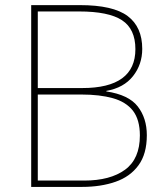

<svg xmlns="http://www.w3.org/2000/svg" viewBox="-20 -734 653 754"><path d="M302.7 0H102.5V-713.9H293.5Q424.3 -713.9 481.4 -670.9Q538.6 -627.9 538.6 -542Q538.6 -481 502.4 -435.1Q466.3 -389.2 397.5 -377V-375Q485.4 -361.8 521 -315.9Q556.6 -270 556.6 -203.1Q556.6 -129.4 523.9 -85Q491.2 -40 433.3 -20Q375.5 0 302.7 0ZM290.5 -689H128.4V-388.2H302.7Q511.7 -388.2 511.7 -541Q511.7 -620.1 459.2 -654.5Q406.7 -689 290.5 -689ZM299.3 -362.8H128.4V-24.9H310.5Q412.6 -24.9 470.9 -67.4Q529.3 -109.9 529.3 -202.1Q529.3 -263.7 502 -299.3Q474.6 -334 423.1 -348.4Q371.6 -362.8 299.3 -362.8Z"/></svg>

Font: Nokora Thin
Style: Regular
Weight: 100
Designer: Danh Hong
Version: Version 8.000; ttfautohint (v1.8.3)